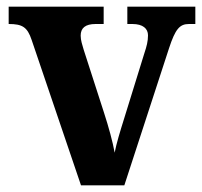

<svg xmlns="http://www.w3.org/2000/svg" viewBox="-20 -556 606 576"><path d="M75 -436 223 0H353L487 -411C506 -469 519 -484 547 -484H566V-536H362V-484H377C409 -484 424 -470 424 -450C424 -432 420 -417 413 -396L352 -199C341 -164 329 -125 324 -98C318 -131 306 -175 292 -218L231 -407C227 -421 222 -435 222 -449C222 -472 236 -484 267 -484H291V-536H6V-484C47 -484 62 -475 75 -436Z"/></svg>

Font: Noto Serif SemiCondensed
Style: Bold
Weight: 700
Width: 4
Designer: Monotype Design Team
Foundry: Monotype Imaging Inc.
Version: Version 2.015